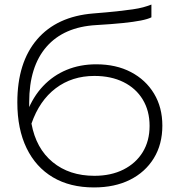

<svg xmlns="http://www.w3.org/2000/svg" viewBox="-20 -810 778 842"><path d="M392 12Q287 12 212 -32.5Q137 -77 96.5 -160.5Q56 -244 56 -361Q56 -536 142.5 -637Q229 -738 389 -751Q452 -756 493.5 -760.5Q535 -765 562 -769Q589 -773 607.5 -778Q626 -783 644 -790V-734Q628 -726 597.5 -720Q567 -714 519 -709Q471 -704 402 -700Q260 -692 184 -605Q108 -518 108 -361V-319H99Q125 -386 169 -432.5Q213 -479 272 -503.5Q331 -528 402 -528Q489 -528 554 -494Q619 -460 655.5 -399.5Q692 -339 692 -259Q692 -177 654.5 -116Q617 -55 550 -21.5Q483 12 392 12ZM394 -39Q467 -39 521.5 -66.5Q576 -94 606 -143Q636 -192 636 -258Q636 -324 606 -373.5Q576 -423 521.5 -450Q467 -477 394 -477Q296 -477 224.5 -423Q153 -369 118 -268Q138 -159 211 -99Q284 -39 394 -39Z"/></svg>

Font: Unbounded ExtraLight
Style: Regular
Weight: 250
Designer: Luke Prowse, Jean-Baptiste Morizot, Fátima Lázaro, Florian Runge
Foundry: NaN
Version: Version 1.701;gftools[0.9.28.dev5+ged2979d]